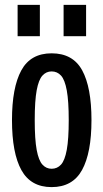

<svg xmlns="http://www.w3.org/2000/svg" viewBox="-20 -755 423 785"><path d="M191 10Q106 10 67.5 -59.5Q29 -129 29 -264Q29 -397 67 -467Q105 -537 191 -537Q278 -537 316 -467.5Q354 -398 354 -264Q354 -130 315.5 -60Q277 10 191 10ZM191 -65Q214 -65 229.5 -82Q245 -99 253 -142.5Q261 -186 261 -264Q261 -342 253 -385.5Q245 -429 229.5 -446Q214 -463 191 -463Q169 -463 153.5 -446Q138 -429 130 -386Q122 -343 122 -264Q122 -185 130 -142Q138 -99 153.5 -82Q169 -65 191 -65ZM52 -607V-735H143V-607ZM240 -607V-735H332V-607Z"/></svg>

Font: Mona Sans Condensed Medium
Style: Regular
Weight: 500
Width: 3
Designer: Deni Anggara
Foundry: GitHub
Version: Version 1.001; ttfautohint (v1.8.4.7-5d5b);gftools[0.9.31]